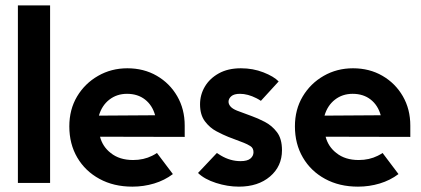

<svg xmlns="http://www.w3.org/2000/svg" viewBox="-20 -687 1582 721"><path d="M47.2 0V-666.7H168.1V0Z M629.2 -33.3Q597.9 -9.7 558.7 2.1Q519.4 13.9 477.1 13.9Q406.9 13.9 353.5 -15.3Q300 -44.4 270.1 -95.5Q240.3 -146.5 240.3 -212.5Q240.3 -275.7 269.4 -324.7Q298.6 -373.6 348.3 -402.1Q397.9 -430.6 458.3 -430.6Q520.1 -430.6 568.8 -402.4Q617.4 -374.3 645.5 -325.7Q673.6 -277.1 673.6 -215.3V-172.9L355.6 -173.6Q365.3 -136.1 395.8 -112.5Q428.5 -86.1 479.9 -86.1Q519.4 -86.1 551.4 -102.1Q561.1 -106.9 569.4 -112.5Q569.4 -112.5 629.2 -33.3ZM562.5 -254.2Q552.1 -291.7 524.7 -313.2Q497.2 -334.7 456.9 -334.7Q418.8 -334.7 390.6 -312.8Q362.5 -291 351.4 -252.8Q351.4 -252.8 562.5 -254.2Z M794.4 -112.5Q801.4 -107.6 809.7 -102.8Q845.1 -81.9 883.3 -81.9Q909 -81.9 920.5 -91.7Q931.9 -101.4 931.9 -115.3Q931.9 -131.2 920.1 -138.5Q908.3 -145.8 895.8 -150.7L837.5 -172.9Q818.1 -180.6 793.1 -193.8Q768.1 -206.9 749.7 -231.2Q731.2 -255.6 731.2 -295.1Q731.2 -331.2 749.3 -361.8Q767.4 -392.4 801.7 -411.5Q836.1 -430.6 884.7 -430.6Q929.9 -430.6 969.1 -415.3Q1008.3 -400 1026.4 -381.2L959.7 -308.3Q951.4 -313.9 943.1 -318.1Q910.4 -334.7 881.2 -334.7Q859 -334.7 848.6 -325.7Q838.2 -316.7 838.2 -304.9Q838.2 -295.8 845.5 -287.2Q852.8 -278.5 870.1 -271.5L924.3 -251.4Q947.9 -243.1 974.7 -229.2Q1001.4 -215.3 1020.1 -190.6Q1038.9 -166 1038.9 -122.9Q1038.9 -62.5 994.1 -24.3Q949.3 13.9 877.1 13.9Q834.7 13.9 791.3 0Q747.9 -13.9 723.6 -37.5Z M1476.4 -33.3Q1445.1 -9.7 1405.9 2.1Q1366.7 13.9 1324.3 13.9Q1254.2 13.9 1200.7 -15.3Q1147.2 -44.4 1117.4 -95.5Q1087.5 -146.5 1087.5 -212.5Q1087.5 -275.7 1116.7 -324.7Q1145.8 -373.6 1195.5 -402.1Q1245.1 -430.6 1305.6 -430.6Q1367.4 -430.6 1416 -402.4Q1464.6 -374.3 1492.7 -325.7Q1520.8 -277.1 1520.8 -215.3V-172.9L1202.8 -173.6Q1212.5 -136.1 1243.1 -112.5Q1275.7 -86.1 1327.1 -86.1Q1366.7 -86.1 1398.6 -102.1Q1408.3 -106.9 1416.7 -112.5Q1416.7 -112.5 1476.4 -33.3ZM1409.7 -254.2Q1399.3 -291.7 1371.9 -313.2Q1344.4 -334.7 1304.2 -334.7Q1266 -334.7 1237.8 -312.8Q1209.7 -291 1198.6 -252.8Q1198.6 -252.8 1409.7 -254.2Z"/></svg>

Font: co2trust
Style: Bold
Weight: 700
Designer: Kristian Moeller
Foundry: Dicotype
Version: Version 1.000